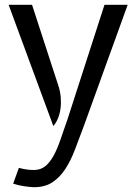

<svg xmlns="http://www.w3.org/2000/svg" viewBox="-20 -537 569 803"><path d="M224 -179Q232 -155 234 -130Q236 -105 233 -82.5Q230 -60 222 -41Q214 -22 203 -10L16 -517H114ZM121 174Q150 174 169.5 158Q189 142 204.5 113.5Q220 85 233 46.5Q246 8 262 -37L417 -517H514L331 -11Q311 42 293.5 88.5Q276 135 253 170Q230 205 199 225.5Q168 246 121 246Q101 245 78.5 241.5Q56 238 35 231L59 165Q92 174 121 174Z"/></svg>

Font: Expletus Sans
Style: Regular
Weight: 400
Designer: Jasper de Waard
Foundry: Designtown
Version: Version 7.028